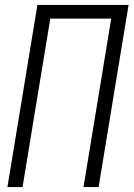

<svg xmlns="http://www.w3.org/2000/svg" viewBox="-20 -755 540 775"><path d="M10 0 131 -735H499L378 0H317L429 -680H183L71 0Z"/></svg>

Font: Iosevka Light Oblique
Style: Regular
Weight: 300
Italic angle: -9°
Monospace: yes
Designer: Belleve Invis
Foundry: Belleve Invis
Version: Version 32.5.0; ttfautohint (v1.8.4)